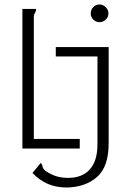

<svg xmlns="http://www.w3.org/2000/svg" viewBox="-20 -663 590 857"><path d="M424 -564Q408 -564 396.5 -575.5Q385 -587 385 -603Q385 -620 396.5 -631.5Q408 -643 424 -643Q440 -643 452 -631Q464 -619 464 -603Q464 -587 452 -575.5Q440 -564 424 -564ZM80 0V-623H141Q141 -613 136 -605.5Q131 -598 131 -590V-43H336V0ZM279 174Q229 174 191.5 157Q154 140 125 109L162 64Q169 72 169.5 79Q170 86 178 95Q186 104 216 118Q245 131 284 131Q347 131 381 93Q415 55 415 -19V-411H229V-453H465V-23Q465 81 413.5 126.5Q362 172 279 174Z"/></svg>

Font: Inconsolata SemiExpanded Light
Style: Regular
Weight: 300
Width: 6
Monospace: yes
Designer: Raph Levien, Cyreal, Brenton Simpson
Foundry: Raph Levien, Cyreal, Google
Version: Version 3.001; ttfautohint (v1.8.2.53-6de2)